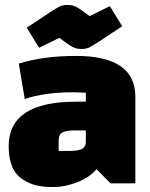

<svg xmlns="http://www.w3.org/2000/svg" viewBox="-20 -741 607 776"><path d="M287 -515Q527 -515 527 -350V0H427L370 -57Q341 -23 291 -4Q241 15 196.5 15Q152 15 125 8Q98 1 72 -16Q15 -52 15 -150Q15 -330 287 -330H327V-366Q295 -368 274 -368Q161 -368 80 -341L56 -484Q156 -515 287 -515ZM217 -172V-131H258Q302 -131 314.5 -141Q327 -151 327 -167V-214H286Q250 -214 233.5 -206.5Q217 -199 217 -172ZM424 -716 474 -635Q355 -555 340.5 -549Q326 -543 312 -543Q298 -543 289.5 -545Q281 -547 271 -552.5Q261 -558 255.5 -562Q250 -566 237.5 -575Q225 -584 220 -588L138 -548L88 -629Q207 -709 221.5 -715Q236 -721 250 -721Q264 -721 272.5 -719Q281 -717 291 -711.5Q301 -706 306.5 -702Q312 -698 324.5 -689Q337 -680 342 -676Z"/></svg>

Font: Myanmar Thuriya
Style: Regular
Weight: 400
Designer: Danh Hong
Foundry: Google Inc.
Version: Version 2.00 November 23, 2015